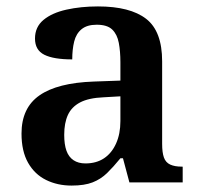

<svg xmlns="http://www.w3.org/2000/svg" viewBox="-20 -568 625 598"><path d="M203 10Q159 10 123.5 -7.5Q88 -25 67.5 -61Q47 -97 47 -152Q47 -232 103 -271Q159 -310 272 -314L355 -317V-374Q355 -408 350 -434.5Q345 -461 329.5 -476Q314 -491 281 -491Q251 -491 234 -477Q217 -463 211 -438.5Q205 -414 205 -383Q147 -383 118 -397.5Q89 -412 89 -448Q89 -484 115.5 -506Q142 -528 187 -538Q232 -548 285 -548Q385 -548 435 -509.5Q485 -471 485 -377V-120Q485 -93 490.5 -77.5Q496 -62 510 -55.5Q524 -49 546 -49H549V0H383L363 -75H355Q333 -48 313.5 -29Q294 -10 268.5 0Q243 10 203 10ZM246 -59Q280 -59 304 -75Q328 -91 341.5 -121Q355 -151 355 -191V-268L303 -265Q256 -263 229.5 -249Q203 -235 191.5 -210Q180 -185 180 -148Q180 -118 187 -98.5Q194 -79 209 -69Q224 -59 246 -59Z"/></svg>

Font: Noto Serif Bengali SemiBold
Style: Regular
Weight: 600
Version: Version 2.003